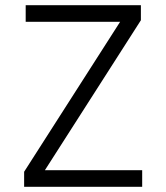

<svg xmlns="http://www.w3.org/2000/svg" viewBox="-20 -720 640 740"><path d="M73 0V-58L443 -636H79V-700H523V-642L153 -64H528V0Z"/></svg>

Font: DM Mono Light
Style: Regular
Weight: 300
Designer: Colophon Foundry
Foundry: Colophon Foundry
Version: Version 1.000; ttfautohint (v1.8.2.53-6de2)